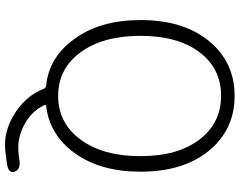

<svg xmlns="http://www.w3.org/2000/svg" viewBox="-115 -667 956 766"><g transform="rotate(90 363.0 -284.0)"><path d="M597 171Q578 174 558 174Q488 174 422 128Q360 85 334 19Q331 11 322 10Q209 -1 136 -102Q60 -205 60 -367Q60 -538 144 -640Q228 -742 362.5 -742Q497 -742 581 -640Q665 -538 665 -367Q665 -207 591.5 -105Q518 -3 402 10Q397 11 399 16Q421 64 469.5 92.5Q518 121 567 121Q584 121 601 119L623 116Q656 112 665 136Q673 160 635 166ZM188.5 -127.5Q254 -38 362.5 -38Q471 -38 537 -127.5Q603 -217 603 -366Q603 -515 537 -601.5Q471 -688 362 -688Q253 -688 188 -601.5Q123 -515 123 -366Q123 -217 188.5 -127.5Z"/></g></svg>

Font: Resource Han Rounded CN Light
Style: Regular
Weight: 300
Designer: Cyano Hao (round all glyphs); Ryoko NISHIZUKA 西塚涼子 (kana, bopomofo & ideographs); Paul D. Hunt (Latin, Greek & Cyrillic)
Foundry: Cyano Hao
Version: 0.990